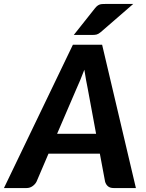

<svg xmlns="http://www.w3.org/2000/svg" viewBox="-63 -952 740 972"><path d="M0 0ZM625 0H513Q494 0 483.5 -9Q473 -18 469 -32.5L442.5 -174H182.5L122 -32.5Q115.5 -19.5 102 -9.8Q88.5 0 71 0H-43L306 -725.5H454ZM226 -274.5H423.5L381 -504Q377.5 -522 372.8 -546.2Q368 -570.5 364 -599Q353.5 -570.5 343 -546Q332.5 -521.5 324.5 -503.5ZM611.5 -932 446.5 -789Q435 -779.5 426 -777.2Q417 -775 402.5 -775H310.5L418 -910.5Q424 -918 429.5 -922.2Q435 -926.5 441 -928.8Q447 -931 454.2 -931.5Q461.5 -932 471.5 -932Z"/></svg>

Font: Lato Heavy
Style: Italic
Weight: 800
Italic angle: -7°
Designer: Lukasz Dziedzic
Foundry: tyPoland Lukasz Dziedzic
Version: Version 2.007; 2014-02-27